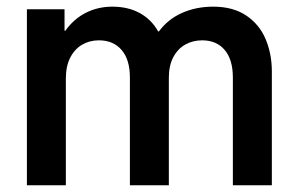

<svg xmlns="http://www.w3.org/2000/svg" viewBox="-20 -548 880 568"><path d="M59.6 -520.5H170.9V-457H173.3Q197.8 -491.7 233.6 -510Q269.5 -528.3 312.5 -528.3Q358.9 -528.3 393.6 -509.3Q428.2 -490.2 447.8 -455.1H450.2Q476.6 -491.2 518.6 -509.8Q560.5 -528.3 610.4 -528.3Q669.9 -528.3 709 -501.7Q748 -475.1 766.1 -431.6Q784.2 -388.2 784.2 -336.9V0H668.9V-318.4Q668.9 -371.6 644.8 -400.1Q620.6 -428.7 578.1 -428.7Q550.8 -428.7 528.3 -416.3Q505.9 -403.8 492.7 -378.9Q479.5 -354 479.5 -318.4V0H364.3V-318.4Q364.3 -371.6 339.8 -400.1Q315.4 -428.7 272.5 -428.7Q245.1 -428.7 222.9 -415.8Q200.7 -402.8 187.7 -377.4Q174.8 -352.1 174.8 -315.4V0H59.6Z"/></svg>

Font: Reddit Sans Strawberry SemiBold
Style: Regular
Weight: 600
Designer: Stephen Hutchings
Foundry: Reddit
Version: Version 1.013